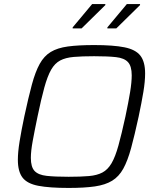

<svg xmlns="http://www.w3.org/2000/svg" viewBox="-20 -918 770 946"><path d="M318 8Q224 8 169 -2.5Q114 -13 91 -43Q68 -73 68 -131Q68 -168 76.5 -221Q85 -274 100 -345Q120 -438 137 -501Q154 -564 175.5 -603Q197 -642 230 -662Q263 -682 314.5 -689Q366 -696 444 -696Q538 -696 593 -685Q648 -674 671.5 -644Q695 -614 695 -556Q695 -517 686.5 -465.5Q678 -414 663 -343Q643 -251 626 -188.5Q609 -126 587.5 -87Q566 -48 532.5 -27.5Q499 -7 447.5 0.5Q396 8 318 8ZM318 -47Q378 -47 418 -50.5Q458 -54 484.5 -68Q511 -82 529.5 -113.5Q548 -145 563.5 -201Q579 -257 598 -344Q613 -415 621 -464Q629 -513 629 -547Q629 -592 610.5 -612Q592 -632 551.5 -636.5Q511 -641 444 -641Q384 -641 343.5 -637.5Q303 -634 276.5 -620Q250 -606 232 -574.5Q214 -543 198.5 -487Q183 -431 165 -344Q150 -272 141 -222.5Q132 -173 132 -140Q132 -95 150.5 -75.5Q169 -56 210 -51.5Q251 -47 318 -47ZM509 -778V-783L605 -898H670V-893L553 -778ZM338 -778V-783L434 -898H499V-893L382 -778Z"/></svg>

Font: Saira Light
Style: Italic
Weight: 300
Italic angle: -12°
Designer: Hector Gatti with collaboration of the Omnibus-Type team
Foundry: Omnibus-Type
Version: Version 1.100; ttfautohint (v1.8.3)